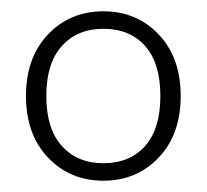

<svg xmlns="http://www.w3.org/2000/svg" viewBox="-20 -733 366 340"><path d="M163 -413Q104 -413 65 -454Q26 -495 26 -563Q26 -631 65 -672Q104 -713 163 -713Q222 -713 261 -672Q300 -631 300 -563Q300 -495 261 -454Q222 -413 163 -413ZM163 -444Q210 -444 237 -474.5Q264 -505 264 -563Q264 -621 237 -651.5Q210 -682 163 -682Q117 -682 89.5 -651.5Q62 -621 62 -563Q62 -505 89.5 -474.5Q117 -444 163 -444Z"/></svg>

Font: Nunito Sans ExtraLight
Style: Regular
Weight: 200
Designer: Vernon Adams
Foundry: Vernon Adams
Version: Version 3.006; ttfautohint (v1.8.3)